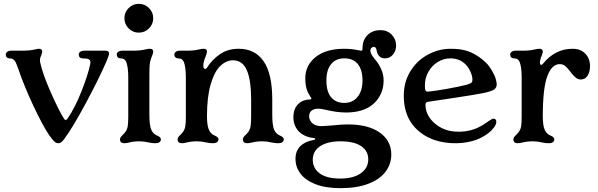

<svg xmlns="http://www.w3.org/2000/svg" viewBox="-20 -736 3113 1000"><path d="M261 -1 253 -10Q224 -43 177.5 -136Q131 -229 94 -325L77 -372Q66 -403 62 -411Q52 -432 30 -432Q21 -432 15.5 -437.5Q10 -443 10 -452Q10 -460 17.5 -466Q25 -472 40 -472H98Q135 -472 165 -479Q176 -482 183 -482Q200 -482 200 -467Q200 -460 194 -446Q188 -434 188 -423Q188 -416 189 -412Q202 -351 244 -256Q286 -161 312 -120Q317 -111 322 -111Q327 -111 333 -120Q371 -176 404.5 -260.5Q438 -345 450 -402Q451 -407 451 -412Q451 -423 441.5 -427.5Q432 -432 410 -432Q401 -432 395.5 -437.5Q390 -443 390 -452Q390 -460 397.5 -466Q405 -472 420 -472H531Q548 -472 548 -457Q548 -448 537 -422Q499 -333 428 -200.5Q357 -68 313 -10Q305 1 298 5.5Q291 10 283 10Q277 10 272 7.5Q267 5 261 -1Z M605 -10Q605 -16 609 -22Q613 -28 619 -33Q629 -43 634 -50Q643 -63 645.5 -80.5Q648 -98 648 -130V-332Q648 -385 638 -412Q634 -422 627 -427Q620 -432 608 -432Q599 -432 593.5 -437.5Q588 -443 588 -452Q588 -460 595.5 -466Q603 -472 618 -472H676Q711 -472 739 -479Q751 -482 761 -482Q778 -482 778 -467Q778 -458 767 -432Q761 -417 759.5 -397Q758 -377 758 -343V-332V-140Q758 -83 768 -60Q778 -38 798 -30Q818 -22 818 -10Q818 -1 810.5 4.5Q803 10 788 10Q774 10 754 6Q730 0 707 0Q677 0 653 6Q637 10 628 10Q605 10 605 -10ZM628 -641Q628 -672 650 -694Q672 -716 703 -716Q734 -716 756 -694Q778 -672 778 -641Q778 -610 756 -588Q734 -566 703 -566Q672 -566 650 -588Q628 -610 628 -641Z M905 -10Q905 -16 909 -22Q913 -28 919 -33Q929 -43 934 -50Q943 -63 945.5 -80.5Q948 -98 948 -130V-332Q948 -385 938 -412Q934 -422 927 -427Q920 -432 908 -432Q899 -432 893.5 -437.5Q888 -443 888 -452Q888 -460 895.5 -466Q903 -472 918 -472H956Q991 -472 1019 -479Q1031 -482 1041 -482Q1058 -482 1058 -467Q1058 -461 1052 -444Q1050 -438 1047 -432Q1039 -411 1039 -395Q1039 -377 1049 -377Q1054 -377 1057 -382Q1083 -424 1124.5 -453Q1166 -482 1223 -482Q1308 -482 1353 -417Q1398 -352 1398 -217V-140Q1398 -83 1408 -60Q1418 -38 1438 -30Q1458 -22 1458 -10Q1458 -1 1450.5 4.5Q1443 10 1428 10Q1414 10 1394 6Q1370 0 1347 0Q1317 0 1293 6Q1277 10 1268 10Q1245 10 1245 -10Q1245 -16 1249 -22Q1253 -28 1259 -33Q1269 -43 1274 -50Q1283 -63 1285.5 -80.5Q1288 -98 1288 -130V-217Q1288 -319 1265.5 -370.5Q1243 -422 1193 -422Q1158 -422 1127 -392Q1096 -362 1077 -296Q1058 -230 1058 -130Q1058 -83 1068 -60Q1078 -38 1098 -30Q1118 -22 1118 -10Q1118 -1 1110.5 4.5Q1103 10 1088 10Q1074 10 1054 6Q1030 0 1007 0Q977 0 953 6Q937 10 928 10Q905 10 905 -10Z M1519 91Q1519 50 1544.5 25Q1570 0 1614 -7Q1622 -9 1622 -13Q1622 -17 1614 -17Q1571 -21 1541 -47Q1526 -60 1517 -80.5Q1508 -101 1508 -124Q1508 -171 1535 -196Q1547 -207 1562.5 -212.5Q1578 -218 1594 -218Q1607 -218 1599 -229L1596 -233Q1586 -251 1583 -256Q1570 -285 1570 -327Q1570 -396 1624 -439Q1678 -482 1773 -482Q1807 -482 1844 -475Q1848 -474 1851.5 -473.5Q1855 -473 1858 -472H1861Q1865 -472 1866.5 -474Q1868 -476 1868 -482Q1868 -500 1871.5 -514Q1875 -528 1883 -540Q1910 -579 1962 -579Q1997 -579 2020 -555.5Q2043 -532 2043 -499Q2043 -471 2026.5 -451.5Q2010 -432 1984 -432Q1968 -432 1956.5 -442.5Q1945 -453 1942 -472Q1939 -492 1927 -492Q1920 -492 1914.5 -486.5Q1909 -481 1909 -472Q1909 -456 1929 -432Q1978 -376 1978 -317Q1978 -279 1964 -248Q1950 -217 1925 -195Q1899 -172 1863 -161Q1827 -150 1783 -150Q1733 -150 1673 -165Q1668 -165 1662 -167Q1649 -170 1637 -170Q1623 -170 1611 -165Q1590 -155 1590 -130Q1590 -113 1603 -98Q1620 -79 1655 -79Q1662 -79 1701 -82L1713 -83Q1758 -88 1792 -88Q1898 -88 1958 -45.5Q2018 -3 2018 69Q2018 119 1987.5 159Q1957 199 1897.5 221.5Q1838 244 1753 244Q1676 244 1623.5 223.5Q1571 203 1545 168.5Q1519 134 1519 91ZM1898 94Q1898 50 1861 25Q1824 0 1753 0Q1686 0 1647.5 25.5Q1609 51 1609 96Q1609 140 1645 167Q1681 194 1753 194Q1820 194 1859 166.5Q1898 139 1898 94ZM1868 -317Q1868 -372 1844 -402Q1820 -432 1773 -432Q1729 -432 1704.5 -402Q1680 -372 1680 -317Q1680 -259 1704.5 -229.5Q1729 -200 1773 -200Q1816 -200 1842 -231Q1868 -262 1868 -317Z M2188 -33Q2134 -68 2108.5 -119Q2083 -170 2083 -237Q2083 -309 2117.5 -365Q2152 -421 2208.5 -451.5Q2265 -482 2327 -482Q2383 -482 2419.5 -468.5Q2456 -455 2489 -429Q2513 -410 2526.5 -392Q2540 -374 2552 -350Q2559 -337 2563 -321.5Q2567 -306 2567 -296Q2567 -280 2554 -270Q2540 -260 2496 -251Q2456 -243 2351 -227L2224 -208Q2206 -206 2201 -203Q2196 -200 2196 -191Q2196 -139 2239 -98Q2265 -74 2296.5 -62Q2328 -50 2370 -50Q2440 -50 2498 -87Q2507 -93 2514 -97.5Q2521 -102 2526 -106Q2534 -111 2540 -114.5Q2546 -118 2551 -118Q2557 -118 2561 -113.5Q2565 -109 2565 -102Q2565 -88 2552 -71Q2528 -39 2480 -16Q2455 -4 2421.5 3Q2388 10 2352 10Q2306 10 2264.5 -0.5Q2223 -11 2188 -33ZM2408 -294Q2431 -300 2436.5 -306.5Q2442 -313 2440 -331Q2438 -344 2431.5 -360Q2425 -376 2415 -389Q2382 -432 2326 -432Q2291 -432 2260.5 -413.5Q2230 -395 2211.5 -362.5Q2193 -330 2193 -291Q2193 -272 2196 -265Q2199 -258 2212 -259Q2251 -263 2309.5 -273.5Q2368 -284 2408 -294Z M2654 -10Q2654 -16 2658 -22Q2662 -28 2668 -33Q2678 -43 2683 -50Q2692 -63 2694.5 -80.5Q2697 -98 2697 -130V-332Q2697 -385 2687 -412Q2683 -422 2676 -427Q2669 -432 2657 -432Q2648 -432 2642.5 -437.5Q2637 -443 2637 -452Q2637 -460 2644.5 -466Q2652 -472 2667 -472H2705Q2740 -472 2768 -479Q2780 -482 2790 -482Q2807 -482 2807 -467Q2807 -458 2796 -432Q2792 -416 2792 -412Q2792 -398 2799 -398Q2802 -398 2807 -403Q2871 -482 2962 -482Q3004 -482 3028.5 -456.5Q3053 -431 3053 -392Q3053 -362 3040.5 -342Q3028 -322 3005 -322Q2992 -322 2981.5 -329.5Q2971 -337 2957 -354L2952 -361Q2935 -383 2923.5 -392.5Q2912 -402 2895 -402Q2854 -402 2830.5 -339Q2807 -276 2807 -130Q2807 -83 2817 -60Q2827 -38 2847 -30Q2867 -22 2867 -10Q2867 -1 2859.5 4.5Q2852 10 2837 10Q2823 10 2803 6Q2779 0 2756 0Q2726 0 2702 6Q2686 10 2677 10Q2654 10 2654 -10Z"/></svg>

Font: Raigarh
Style: Regular
Weight: 400
Designer: jaikishan Patel
Foundry: MagicType
Version: Version 1.000;FEAKit 1.0